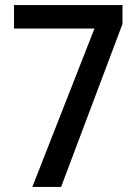

<svg xmlns="http://www.w3.org/2000/svg" viewBox="-20 -734 539 754"><path d="M107 0 351 -622H35V-714H461V-640L220 0Z"/></svg>

Font: Noto Sans Display SemiCondensed Medium
Style: Regular
Weight: 500
Width: 4
Designer: Monotype Design Team
Foundry: Monotype Imaging Inc.
Version: Version 2.003